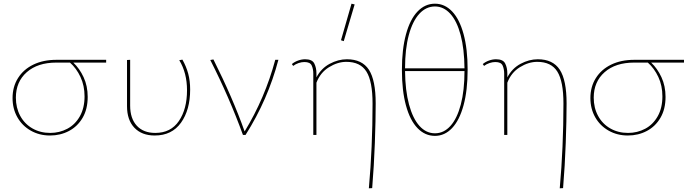

<svg xmlns="http://www.w3.org/2000/svg" viewBox="-20 -731 3745 1040"><path d="M555 -392H377Q411 -360 433 -312.5Q455 -265 455 -206Q455 -140 427.5 -93Q400 -46 353.5 -21.5Q307 3 251 3Q193 3 146.5 -23.5Q100 -50 74 -96Q48 -142 48 -200Q48 -261 77.5 -308Q107 -355 160.5 -381Q214 -407 286 -407H555ZM359 -392H285Q184 -392 125 -340Q66 -288 66 -202Q66 -147 89.5 -103.5Q113 -60 155.5 -35.5Q198 -11 252 -11Q302 -11 344.5 -33.5Q387 -56 412.5 -101Q438 -146 438 -209Q438 -267 416 -314Q394 -361 359 -392Z M668 -156V-406L685 -407V-159Q685 -89 721 -50Q757 -11 821 -11Q905 -11 949 -75.5Q993 -140 993 -242Q993 -336 951 -405L968 -408Q989 -371 999.5 -332Q1010 -293 1010 -246Q1010 -136 960.5 -66.5Q911 3 818 3Q748 3 708 -39Q668 -81 668 -156Z M1488 -407Q1431 -191 1310 0H1296Q1221 -206 1119 -406L1136 -409Q1240 -202 1305 -19Q1415 -199 1471 -407Z M2015 -171Q2015 -82 2010.5 42.5Q2006 167 1996 288L1978 289Q1998 65 1998 -170Q1998 -290 1965 -343Q1932 -396 1856 -396Q1809 -396 1762 -367Q1715 -338 1694 -283V0H1677V-332Q1677 -357 1668.5 -376Q1660 -395 1629 -395Q1614 -395 1597.5 -389.5Q1581 -384 1568 -374L1561 -384Q1575 -396 1594.5 -403Q1614 -410 1633 -410Q1671 -410 1682.5 -387Q1694 -364 1694 -334V-312Q1720 -361 1766 -385.5Q1812 -410 1859 -410Q1941 -410 1978 -353.5Q2015 -297 2015 -171ZM1827 -513 1884 -711 1901 -707 1842 -508Z M2513 -354Q2513 -242 2491 -161Q2469 -80 2429 -37.5Q2389 5 2336 5Q2282 5 2241.5 -37Q2201 -79 2179 -159.5Q2157 -240 2157 -352Q2157 -464 2179 -545Q2201 -626 2241.5 -668.5Q2282 -711 2336 -711Q2389 -711 2429 -669Q2469 -627 2491 -546.5Q2513 -466 2513 -354ZM2174 -361H2496Q2495 -466 2475 -541.5Q2455 -617 2419 -656.5Q2383 -696 2336 -696Q2288 -696 2251.5 -656.5Q2215 -617 2194.5 -541.5Q2174 -466 2174 -361ZM2496 -346H2174Q2175 -241 2195.5 -165Q2216 -89 2252 -49Q2288 -9 2336 -9Q2384 -9 2420 -49Q2456 -89 2476 -165Q2496 -241 2496 -346Z M3049 -171Q3049 -82 3044.5 42.5Q3040 167 3030 288L3012 289Q3032 65 3032 -170Q3032 -290 2999 -343Q2966 -396 2890 -396Q2843 -396 2796 -367Q2749 -338 2728 -283V0H2711V-332Q2711 -357 2702.5 -376Q2694 -395 2663 -395Q2648 -395 2631.5 -389.5Q2615 -384 2602 -374L2595 -384Q2609 -396 2628.5 -403Q2648 -410 2667 -410Q2705 -410 2716.5 -387Q2728 -364 2728 -334V-312Q2754 -361 2800 -385.5Q2846 -410 2893 -410Q2975 -410 3012 -353.5Q3049 -297 3049 -171Z M3685 -392H3507Q3541 -360 3563 -312.5Q3585 -265 3585 -206Q3585 -140 3557.5 -93Q3530 -46 3483.5 -21.5Q3437 3 3381 3Q3323 3 3276.5 -23.5Q3230 -50 3204 -96Q3178 -142 3178 -200Q3178 -261 3207.5 -308Q3237 -355 3290.5 -381Q3344 -407 3416 -407H3685ZM3489 -392H3415Q3314 -392 3255 -340Q3196 -288 3196 -202Q3196 -147 3219.5 -103.5Q3243 -60 3285.5 -35.5Q3328 -11 3382 -11Q3432 -11 3474.5 -33.5Q3517 -56 3542.5 -101Q3568 -146 3568 -209Q3568 -267 3546 -314Q3524 -361 3489 -392Z"/></svg>

Font: Ysabeau Thin
Style: Regular
Weight: 200
Designer: Christian Thalmann (Catharsis Fonts)
Version: Version 0.003